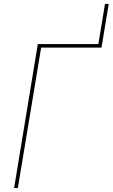

<svg xmlns="http://www.w3.org/2000/svg" viewBox="-20 -960 575 980"><path d="M52 0 173 -735H482L516 -940H535L498 -717H190L71 0Z"/></svg>

Font: Iosevka Curly Thin Oblique
Style: Regular
Weight: 100
Italic angle: -9°
Monospace: yes
Designer: Belleve Invis
Foundry: Belleve Invis
Version: Version 11.1.0; ttfautohint (v1.8.3)